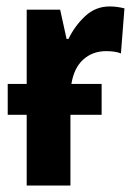

<svg xmlns="http://www.w3.org/2000/svg" viewBox="-20 -577 419 597"><path d="M296 -316V-220H199V0H63V-220H4V-316H63V-547H167L187 -456H193Q212 -496 244.5 -526.5Q277 -557 321 -557Q343 -557 367 -551L356 -411Q338 -418 310 -418Q268 -418 239 -392Q210 -366 202 -316Z"/></svg>

Font: Noto Sans Condensed
Style: Bold
Weight: 700
Width: 3
Designer: Monotype Design Team
Foundry: Monotype Imaging Inc.
Version: Version 2.013; ttfautohint (v1.8.4.7-5d5b)